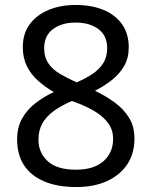

<svg xmlns="http://www.w3.org/2000/svg" viewBox="-20 -744 612 774"><path d="M285 -724Q348 -724 396 -704.5Q444 -685 471.5 -647Q499 -609 499 -553Q499 -510 480.5 -478Q462 -446 431 -421.5Q400 -397 363 -378Q407 -357 443 -330.5Q479 -304 500.5 -269Q522 -234 522 -185Q522 -125 493 -81.5Q464 -38 411.5 -14Q359 10 288 10Q211 10 157.5 -13Q104 -36 76.5 -78.5Q49 -121 49 -182Q49 -231 69.5 -267Q90 -303 124 -329Q158 -355 197 -373Q162 -393 133.5 -418.5Q105 -444 88.5 -477Q72 -510 72 -554Q72 -609 100 -646.5Q128 -684 176 -704Q224 -724 285 -724ZM135 -181Q135 -129 172 -94.5Q209 -60 286 -60Q359 -60 397.5 -94.5Q436 -129 436 -184Q436 -219 417.5 -245.5Q399 -272 365.5 -293Q332 -314 286 -331L270 -337Q226 -318 196 -296Q166 -274 150.5 -246Q135 -218 135 -181ZM284 -653Q229 -653 193.5 -626.5Q158 -600 158 -550Q158 -513 175.5 -488Q193 -463 223 -445.5Q253 -428 289 -412Q324 -427 351.5 -445Q379 -463 395.5 -488.5Q412 -514 412 -550Q412 -600 377 -626.5Q342 -653 284 -653Z"/></svg>

Font: korean115
Style: Regular
Weight: 400
Designer: Monotype Design Team
Foundry: Monotype Imaging Inc.
Version: Version 2.013